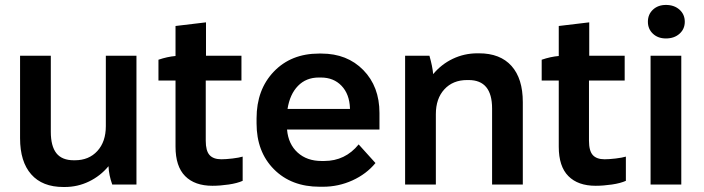

<svg xmlns="http://www.w3.org/2000/svg" viewBox="-20 -745 2840 775"><path d="M235.8 9.8Q150.9 9.8 106 -41.3Q61 -92.3 61 -187V-520H185.1V-212.9Q185.1 -155.3 207.5 -126.7Q230 -98.1 277.8 -98.1H282.2Q338.9 -98.1 373 -135.5Q407.2 -172.9 407.2 -235.8V-520H530.8V0H433.1Q419.4 -38.1 418 -74.2Q385.3 -34.7 339.4 -12.5Q293.5 9.8 241.2 9.8Z M837.4 4.9Q766.1 4.9 727.3 -34.2Q688.5 -73.2 688.5 -152.8V-419.9H619.6V-503.9Q655.3 -516.1 688.5 -519V-640.1L811.5 -654.8V-520H954.6V-419.9H810.5V-176.8Q810.5 -136.2 825.9 -119.1Q841.3 -102.1 873.5 -102.1Q891.6 -102.1 918.2 -105.2Q944.8 -108.4 959.5 -112.8V-15.1Q938 -5.4 903.1 -0.2Q868.2 4.9 837.4 4.9Z M1270.5 8.8Q1155.8 8.8 1085.7 -61.8Q1015.6 -132.3 1015.6 -247.1V-267.1Q1015.6 -383.3 1085.4 -456.1Q1155.3 -528.8 1267.6 -528.8H1277.3Q1381.3 -528.8 1446.5 -462.2Q1511.7 -395.5 1511.7 -289.1V-222.2H1138.7V-221.2Q1144 -163.1 1181.4 -129.2Q1218.8 -95.2 1278.3 -95.2H1288.6Q1373.5 -95.2 1427.7 -162.1L1495.6 -86.9Q1459 -42.5 1402.6 -16.8Q1346.2 8.8 1283.7 8.8ZM1140.6 -305.2H1392.6V-308.1Q1390.6 -365.2 1358.6 -398.7Q1326.7 -432.1 1275.4 -432.1H1266.6Q1215.8 -432.1 1182.9 -398.4Q1149.9 -364.7 1140.6 -305.2Z M1615.2 0V-520H1713.4Q1725.6 -477.5 1728.5 -445.8Q1761.2 -485.4 1807.6 -507.6Q1854 -529.8 1907.2 -529.8H1913.6Q1999 -529.8 2044.7 -478.8Q2090.3 -427.7 2090.3 -333V0H1966.3V-307.1Q1966.3 -421.9 1871.6 -421.9H1865.2Q1808.1 -421.9 1773.7 -384.5Q1739.3 -347.2 1739.3 -284.2V0Z M2384.3 4.9Q2313 4.9 2274.2 -34.2Q2235.4 -73.2 2235.4 -152.8V-419.9H2166.5V-503.9Q2202.1 -516.1 2235.4 -519V-640.1L2358.4 -654.8V-520H2501.5V-419.9H2357.4V-176.8Q2357.4 -136.2 2372.8 -119.1Q2388.2 -102.1 2420.4 -102.1Q2438.5 -102.1 2465.1 -105.2Q2491.7 -108.4 2506.3 -112.8V-15.1Q2484.9 -5.4 2450 -0.2Q2415 4.9 2384.3 4.9Z M2668 -589.8Q2635.7 -589.8 2615.5 -608.9Q2595.2 -627.9 2595.2 -657.2Q2595.2 -687 2615.7 -706.1Q2636.2 -725.1 2668 -725.1Q2701.2 -725.1 2722.7 -706.1Q2744.1 -687 2744.1 -657.2Q2744.1 -627.9 2722.9 -608.9Q2701.7 -589.8 2668 -589.8ZM2606 0V-520H2730V0Z"/></svg>

Font: Fixel Text SemiBold
Style: Regular
Weight: 600
Width: 4
Designer: AlfaBravo + MacPaw
Foundry: Kyrylo Tkachov, Marchela Mozhyna, Serhii Makarenko, Maria Weinstein, Zakhar Kryvoshyya
Version: Version 1.211